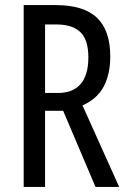

<svg xmlns="http://www.w3.org/2000/svg" viewBox="-20 -734 501 754"><path d="M199 -714Q309 -714 361 -664Q413 -614 413 -513Q413 -443 387.5 -394.5Q362 -346 304 -320L448 0H355L228 -299H157V0H73V-714ZM200 -638H157V-369H209Q266 -369 296.5 -404Q327 -439 327 -509Q327 -577 296 -607.5Q265 -638 200 -638Z"/></svg>

Font: Noto Sans Oriya ExtCond
Style: Regular
Weight: 400
Width: 2
Designer: Amélie Bonet and Sol Matas
Foundry: Google LLC
Version: Version 2.006; ttfautohint (v1.8.4.7-5d5b)